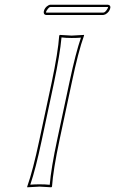

<svg xmlns="http://www.w3.org/2000/svg" viewBox="-20 -797 491 820"><path d="M200.7 -444.8Q228 -574.2 232.9 -645L235.8 -647.9Q237.8 -647.9 286.1 -645Q286.1 -645 338.9 -647.9V-645Q314.5 -577.6 286.6 -444.8L234.4 -200.2Q207 -70.8 202.1 0L199.2 2.9Q197.3 2.9 148.9 0Q148.9 0 96.2 2.9V0Q120.6 -68.8 148.4 -200.2ZM420.9 -732.9H176.8Q165 -734.4 167 -748Q170.4 -765.1 187 -774.4Q191.9 -776.9 195.3 -776.9H440.4Q453.1 -775.4 451.2 -763.2Q447.3 -745.1 429.7 -735.4Q424.8 -733.4 420.9 -732.9ZM210.4 -442.9 158.2 -197.8Q132.3 -75.2 109.4 -8.3Q127.9 -9.8 148.9 -9.8Q174.3 -9.8 192.4 -7.8Q198.2 -78.6 224.6 -202.1L276.9 -447.3Q303.2 -570.8 325.7 -636.2Q307.1 -634.8 286.1 -634.8Q260.7 -634.8 242.7 -637.2Q236.3 -565.9 210.4 -442.9ZM420.9 -743.2Q429.2 -743.2 438.5 -758.8Q440.4 -762.7 441.4 -765.1V-767.1H440.4H195.3Q189 -767.1 179.7 -752.4Q177.2 -748.5 176.8 -746.1Q176.8 -744.1 176.8 -743.2Z"/></svg>

Font: Linux Biolinum Outline O
Style: Italic
Weight: 400
Italic angle: -12°
Designer: Philipp H. Poll
Foundry: Philipp H. Poll
Version: Version 0.6.2